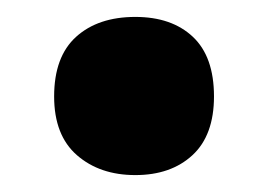

<svg xmlns="http://www.w3.org/2000/svg" viewBox="-20 -517 318 227"><path d="M44 -403Q44 -450 70 -473.5Q96 -497 140 -497Q183 -497 208 -473.5Q233 -450 233 -403Q233 -357 207.5 -333.5Q182 -310 140 -310Q98 -310 71 -333.5Q44 -357 44 -403Z"/></svg>

Font: Noto Sans Tamil UI Condensed Black
Style: Regular
Weight: 900
Width: 3
Designer: Jelle Bosma - Monotype Design Team
Foundry: Monotype Imaging Inc.
Version: Version 2.004; ttfautohint (v1.8.4.7-5d5b)